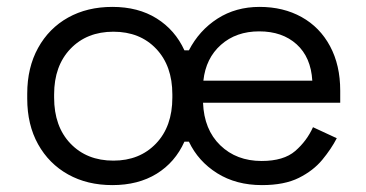

<svg xmlns="http://www.w3.org/2000/svg" viewBox="-20 -523 1062 557"><path d="M306 14Q233 14 177.5 -17Q122 -48 90.5 -104.5Q59 -161 59 -237V-251Q59 -327 90.5 -384Q122 -441 177.5 -472Q233 -503 306 -503Q381 -503 434.5 -469.5Q488 -436 515 -377H528Q558 -435 611 -469Q664 -503 733 -503Q802 -503 855 -473.5Q908 -444 937.5 -389Q967 -334 967 -260V-225H569Q572 -147 619 -101.5Q666 -56 739 -56Q803 -56 836.5 -85Q870 -114 888 -154L957 -122Q941 -91 915 -59.5Q889 -28 847 -7Q805 14 740 14Q665 14 610 -20.5Q555 -55 528 -112H515Q488 -52 434.5 -19Q381 14 306 14ZM309 -57Q385 -57 432.5 -106.5Q480 -156 480 -240V-249Q480 -332 433 -381.5Q386 -431 309 -431Q232 -431 184.5 -381.5Q137 -332 137 -249V-240Q137 -156 184.5 -106.5Q232 -57 309 -57ZM570 -289H886Q882 -357 840.5 -394.5Q799 -432 732 -432Q665 -432 621 -393Q577 -354 570 -289Z"/></svg>

Font: Space Grotesk
Style: Regular
Weight: 400
Designer: Florian Karsten
Foundry: Florian Karsten
Version: Version 2.000